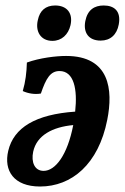

<svg xmlns="http://www.w3.org/2000/svg" viewBox="-20 -671 455 700"><path d="M171 -522C205 -522 229 -545 237 -579C247 -623 224 -651 181 -651C146 -651 125 -632 118 -598C108 -557 128 -522 171 -522ZM358 -651C324 -651 299 -635 291 -594C283 -552 303 -523 347 -523C382 -523 406 -544 413 -582C422 -631 396 -651 358 -651ZM221 -467C184 -467 125 -460 78 -443C77 -407 73 -373 63 -339C83 -330 107 -326 129 -330C148 -386 164 -412 197 -412C250 -412 263 -345 254 -264C110 -254 30 -206 10 -121C-7 -49 30 9 126 9C241 9 339 -72 371 -234C393 -344 380 -467 221 -467ZM139 -48C106 -48 93 -80 101 -118C114 -178 172 -208 247 -215C226 -106 182 -48 139 -48Z"/></svg>

Font: Vollkorn Semibold
Style: Italic
Weight: 600
Italic angle: -11°
Designer: Friedrich Althausen
Foundry: Friedrich Althausen
Version: Version 4.015;PS 004.015;hotconv 1.0.88;makeotf.lib2.5.64775